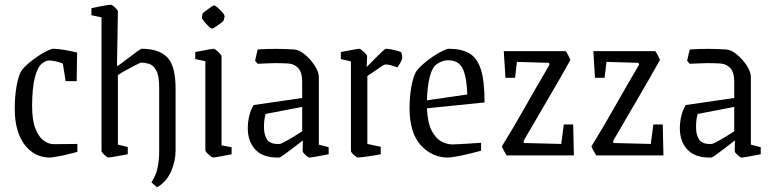

<svg xmlns="http://www.w3.org/2000/svg" viewBox="-20 -663 3284 819"><path d="M192 9Q151 9 117.5 -14Q84 -37 63.5 -83.5Q43 -130 43 -200Q43 -252 50.5 -294.5Q58 -337 70 -359Q80 -374 99.5 -391Q119 -408 140.5 -422.5Q162 -437 180.5 -446Q199 -455 208 -455Q226 -455 255 -450Q284 -445 309 -439L307 -317H260L248 -392Q236 -397 219 -401Q202 -405 189 -405Q175 -405 158 -391Q140 -377 128.5 -331.5Q117 -286 117 -211Q117 -150 131 -114.5Q145 -79 166 -63.5Q187 -48 210 -48L310 -49V-15Q291 -10 266 -4Q241 2 220 5.5Q199 9 192 9Z M370 -598V-628Q370 -628 381.5 -630.5Q393 -633 408.5 -636Q424 -639 437 -641Q450 -643 453 -643Q456 -643 463 -637.5Q470 -632 476.5 -625Q483 -618 483 -615L479 -383L483 -382Q500 -394 522.5 -411.5Q545 -429 563 -442Q581 -455 584 -455Q657 -455 693 -419Q729 -383 729 -284V-21Q729 24 709.5 68.5Q690 113 650 136L626 115Q646 84 652.5 51Q659 18 659 -18V-289Q659 -341 646 -363.5Q633 -386 615 -391Q597 -396 582 -396Q579 -396 559.5 -386Q540 -376 517.5 -363.5Q495 -351 483 -343V-46L525 -36V-5Q525 -5 513.5 -3Q502 -1 486.5 2Q471 5 458 7Q445 9 441 9Q439 9 432 3.5Q425 -2 419 -8.5Q413 -15 413 -18V-589Z M844 -605Q845 -607 856 -615.5Q867 -624 878.5 -632Q890 -640 893 -640Q897 -640 908.5 -630.5Q920 -621 929.5 -609.5Q939 -598 938 -592L934 -576Q933 -573 922 -564.5Q911 -556 899.5 -548.5Q888 -541 885 -541Q880 -541 869.5 -551Q859 -561 850 -572.5Q841 -584 841 -588ZM889 9Q886 9 878 3Q870 -3 863 -10.5Q856 -18 856 -21V-402L813 -411V-441Q819 -442 836.5 -445.5Q854 -449 871 -452Q888 -455 892 -455Q895 -455 903 -448.5Q911 -442 918 -434.5Q925 -427 925 -424V-43L968 -35V-5Q962 -4 944.5 -0.5Q927 3 910 6Q893 9 889 9Z M1171 9Q1104 11 1070.5 -23.5Q1037 -58 1037 -116Q1037 -142 1043 -167.5Q1049 -193 1062 -215L1269 -245V-316Q1269 -353 1253 -371.5Q1237 -390 1211 -392Q1202 -393 1179 -393.5Q1156 -394 1128.5 -393Q1101 -392 1079 -391L1068 -404L1079 -452Q1126 -455 1164 -454.5Q1202 -454 1236 -452Q1257 -450 1281 -430Q1305 -410 1322.5 -383Q1340 -356 1340 -334V-46L1382 -35V-5Q1352 1 1329 5Q1306 9 1299 9Q1295 9 1283 -2Q1271 -13 1271 -18L1272 -64Q1249 -46 1227 -29.5Q1205 -13 1190 -2Q1175 9 1171 9ZM1106 -121Q1106 -86 1120 -66.5Q1134 -47 1173 -49Q1179 -49 1208 -65.5Q1237 -82 1269 -103V-207L1113 -177Q1106 -153 1106 -121Z M1506 9Q1504 9 1496.5 3.5Q1489 -2 1483 -8.5Q1477 -15 1477 -18V-401L1434 -411V-441Q1440 -442 1457.5 -445.5Q1475 -449 1492 -452Q1509 -455 1513 -455Q1516 -455 1524 -448.5Q1532 -442 1539 -434.5Q1546 -427 1546 -424L1544 -377Q1560 -393 1577.5 -411Q1595 -429 1609 -442Q1623 -455 1626 -455Q1638 -455 1659.5 -450Q1681 -445 1691 -441Q1693 -437 1694.5 -428.5Q1696 -420 1696 -416Q1696 -413 1692 -404Q1688 -395 1682.5 -386.5Q1677 -378 1675 -376Q1663 -380 1649.5 -384Q1636 -388 1624 -388Q1619 -388 1604.5 -378Q1590 -368 1573.5 -356.5Q1557 -345 1547 -339V-49L1604 -37V-5Q1599 -4 1585 -1.5Q1571 1 1554 3.5Q1537 6 1523.5 7.5Q1510 9 1506 9Z M2032 -20Q2010 -14 1981 -7Q1952 0 1927 4.5Q1902 9 1891 9Q1823 9 1775 -43.5Q1727 -96 1727 -202Q1727 -251 1734.5 -292.5Q1742 -334 1754 -356Q1764 -371 1783.5 -388.5Q1803 -406 1825.5 -421Q1848 -436 1867 -445.5Q1886 -455 1895 -455Q1947 -455 1981 -436Q2015 -417 2031 -367.5Q2047 -318 2047 -226L1801 -201Q1804 -139 1821.5 -105.5Q1839 -72 1863 -59.5Q1887 -47 1909 -47Q1914 -47 1937 -48Q1960 -49 1987.5 -51Q2015 -53 2032 -54ZM1844 -390Q1824 -377 1813.5 -336.5Q1803 -296 1801 -235L1973 -260Q1972 -327 1955.5 -366.5Q1939 -406 1891 -406Q1882 -406 1869.5 -402.5Q1857 -399 1844 -390Z M2141 0Q2137 -6 2129.5 -20Q2122 -34 2121 -39Q2174 -125 2221 -208.5Q2268 -292 2324 -387L2322 -395L2185 -399L2177 -331H2136L2129 -445H2393Q2397 -440 2403.5 -428Q2410 -416 2413 -407Q2365 -321 2314 -234.5Q2263 -148 2214 -63V-53L2374 -49L2385 -132H2425L2428 0Z M2523 0Q2519 -6 2511.5 -20Q2504 -34 2503 -39Q2556 -125 2603 -208.5Q2650 -292 2706 -387L2704 -395L2567 -399L2559 -331H2518L2511 -445H2775Q2779 -440 2785.5 -428Q2792 -416 2795 -407Q2747 -321 2696 -234.5Q2645 -148 2596 -63V-53L2756 -49L2767 -132H2807L2810 0Z M3014 9Q2947 11 2913.5 -23.5Q2880 -58 2880 -116Q2880 -142 2886 -167.5Q2892 -193 2905 -215L3112 -245V-316Q3112 -353 3096 -371.5Q3080 -390 3054 -392Q3045 -393 3022 -393.5Q2999 -394 2971.5 -393Q2944 -392 2922 -391L2911 -404L2922 -452Q2969 -455 3007 -454.5Q3045 -454 3079 -452Q3100 -450 3124 -430Q3148 -410 3165.5 -383Q3183 -356 3183 -334V-46L3225 -35V-5Q3195 1 3172 5Q3149 9 3142 9Q3138 9 3126 -2Q3114 -13 3114 -18L3115 -64Q3092 -46 3070 -29.5Q3048 -13 3033 -2Q3018 9 3014 9ZM2949 -121Q2949 -86 2963 -66.5Q2977 -47 3016 -49Q3022 -49 3051 -65.5Q3080 -82 3112 -103V-207L2956 -177Q2949 -153 2949 -121Z"/></svg>

Font: Grenze Gotisch Light
Style: Regular
Weight: 300
Designer: Renata Polastri
Foundry: Omnibus-Type
Version: Version 1.001